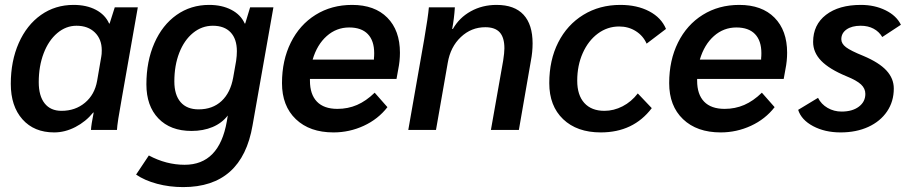

<svg xmlns="http://www.w3.org/2000/svg" viewBox="-20 -530 3709 783"><path d="M24 -188Q24 -281 56.5 -354.5Q89 -428 147 -469Q205 -510 280 -510Q333 -510 371 -490Q409 -470 425 -434H427L448 -500H542L477 -131Q458 -27 457 0H351Q352 -21 362 -71H360Q330 -34 287.5 -12Q245 10 201 10Q119 10 71.5 -43.5Q24 -97 24 -188ZM376 -200 393 -299Q395 -308 395 -325Q395 -370 367 -397.5Q339 -425 292 -425Q249 -425 213.5 -395Q178 -365 158 -312.5Q138 -260 138 -195Q138 -139 162 -108.5Q186 -78 231 -78Q287 -78 326.5 -111Q366 -144 376 -200Z M1095 -500 1010 -19Q967 233 727 233Q671 233 620.5 219.5Q570 206 535 182L587 104Q658 142 733 142Q874 142 905 -35L909 -59Q885 -28 847 -12Q809 4 761 4Q675 4 626 -47Q577 -98 577 -186Q577 -280 609.5 -354Q642 -428 700 -469Q758 -510 833 -510Q885 -510 923.5 -490Q962 -470 978 -434H980L1000 -500ZM946 -321Q946 -371 920.5 -398Q895 -425 848 -425Q803 -425 767 -395.5Q731 -366 711 -314.5Q691 -263 691 -198Q691 -143 716.5 -113.5Q742 -84 790 -84Q847 -84 883.5 -118Q920 -152 931 -214L943 -282Q946 -303 946 -321Z M1611 -315Q1611 -281 1604 -247L1597 -208H1244V-201Q1244 -145 1272.5 -115.5Q1301 -86 1356 -86Q1399 -86 1436 -102Q1473 -118 1508 -152L1560 -93Q1522 -44 1463.5 -17Q1405 10 1340 10Q1243 10 1186.5 -44Q1130 -98 1130 -191Q1130 -284 1166 -356.5Q1202 -429 1267 -469.5Q1332 -510 1416 -510Q1508 -510 1559.5 -458Q1611 -406 1611 -315ZM1506 -313Q1506 -364 1480 -391Q1454 -418 1404 -418Q1352 -418 1312.5 -383Q1273 -348 1255 -287H1505V-293Q1506 -300 1506 -313Z M1710 -370Q1726 -463 1729 -500H1835Q1832 -453 1824 -412H1827Q1853 -458 1900 -484Q1947 -510 2005 -510Q2078 -510 2115 -470Q2152 -430 2152 -353Q2152 -318 2145 -282L2096 0H1982L2032 -283Q2037 -315 2037 -333Q2037 -377 2018 -398Q1999 -419 1959 -419Q1902 -419 1859.5 -379Q1817 -339 1806 -274L1758 0H1645Z M2220 -191Q2220 -285 2256.5 -357Q2293 -429 2359 -469.5Q2425 -510 2510 -510Q2578 -510 2627.5 -484Q2677 -458 2696 -412L2617 -352Q2603 -384 2573 -403Q2543 -422 2505 -422Q2457 -422 2418 -393Q2379 -364 2356.5 -313.5Q2334 -263 2334 -201Q2334 -142 2363 -110Q2392 -78 2445 -78Q2483 -78 2519 -96.5Q2555 -115 2581 -149L2638 -89Q2563 10 2430 10Q2333 10 2276.5 -44Q2220 -98 2220 -191Z M3190 -315Q3190 -281 3183 -247L3176 -208H2823V-201Q2823 -145 2851.5 -115.5Q2880 -86 2935 -86Q2978 -86 3015 -102Q3052 -118 3087 -152L3139 -93Q3101 -44 3042.5 -17Q2984 10 2919 10Q2822 10 2765.5 -44Q2709 -98 2709 -191Q2709 -284 2745 -356.5Q2781 -429 2846 -469.5Q2911 -510 2995 -510Q3087 -510 3138.5 -458Q3190 -406 3190 -315ZM3085 -313Q3085 -364 3059 -391Q3033 -418 2983 -418Q2931 -418 2891.5 -383Q2852 -348 2834 -287H3084V-293Q3085 -300 3085 -313Z M3235 -82 3316 -131Q3329 -105 3355 -90Q3381 -75 3412 -75Q3456 -75 3482.5 -95Q3509 -115 3509 -147Q3509 -169 3491.5 -185.5Q3474 -202 3432 -219Q3362 -248 3329 -282Q3296 -316 3296 -359Q3296 -429 3348.5 -469.5Q3401 -510 3491 -510Q3547 -510 3591.5 -488Q3636 -466 3654 -429L3578 -379Q3565 -401 3542.5 -413Q3520 -425 3490 -425Q3454 -425 3432.5 -410Q3411 -395 3411 -370Q3411 -352 3430 -337.5Q3449 -323 3501 -302Q3565 -275 3595 -242.5Q3625 -210 3625 -169Q3625 -116 3597.5 -75.5Q3570 -35 3521 -12.5Q3472 10 3408 10Q3344 10 3296 -15.5Q3248 -41 3235 -82Z"/></svg>

Font: Sarabun SemiBold
Style: Italic
Weight: 600
Italic angle: -10°
Designer: Suppakit Chalermlarp | Katatrad Co.,Ltd.
Foundry: Cadson Demak Co.,Ltd.
Version: Version 1.000; ttfautohint (v1.6)